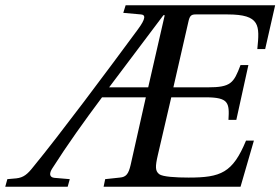

<svg xmlns="http://www.w3.org/2000/svg" viewBox="-73 -712 1069 732"><path d="M-53 0H185L193 -29L134 -34C116 -36 113 -50 127 -71C183 -159 248 -250 316 -341H483L425 -83C417 -49 408 -37 384 -35L328 -29L322 0H844L895 -176H865C814 -53 769 -35 646 -35C597 -35 547 -38 534 -48C519 -60 518 -75 529 -122L580 -341H711C799 -341 802 -320 798 -255H828L874 -464H844C818 -395 807 -379 719 -379H588L645 -628C650 -652 656 -657 673 -657H794C920 -657 917 -615 908 -525H938L976 -692H406L397 -663L464 -657C482 -656 484 -642 452 -599C331 -435 155 -199 54 -76C32 -48 17 -35 -11 -32L-45 -29ZM343 -379 550 -654H555L492 -379Z"/></svg>

Font: Heuristica
Style: Italic
Weight: 400
Italic angle: -13°
Version: Version 1.0.1